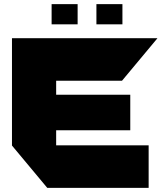

<svg xmlns="http://www.w3.org/2000/svg" viewBox="-20 -910 782 930"><path d="M209 0 38 -205V-206H700V0ZM38 -206V-725H252V-206ZM252 -279V-451H611V-279ZM252 -519V-725H742V-724L571 -519ZM447 -792V-890H573V-792ZM230 -792V-890H356V-792Z"/></svg>

Font: Foldit ExtraBold
Style: Regular
Weight: 800
Version: Version 1.003